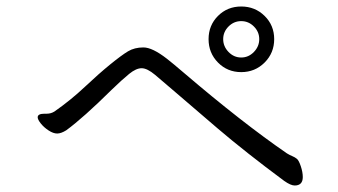

<svg xmlns="http://www.w3.org/2000/svg" viewBox="-20 -678 1040 591"><path d="M96 -317Q96 -328 117 -328H124Q137 -328 148 -335Q198 -370 241 -410.5Q284 -451 319 -479.5Q354 -508 374 -520Q394 -532 421.5 -532Q449 -532 494 -497Q512 -483 547 -453Q725 -301 863 -206Q871 -201 879.5 -197.5Q888 -194 894 -189Q900 -184 906 -166Q912 -148 912 -133Q912 -107 887 -107Q875 -107 855 -121Q735 -210 649 -283.5Q563 -357 522.5 -392Q482 -427 457.5 -447.5Q433 -468 416 -468Q399 -468 377.5 -450.5Q356 -433 324 -402Q236 -315 184 -277Q168 -267 156 -267Q144 -267 129.5 -276.5Q115 -286 105.5 -298Q96 -310 96 -317ZM667 -557.5Q667 -535 683.5 -518Q700 -501 722.5 -501Q745 -501 761.5 -518Q778 -535 778 -557.5Q778 -580 761.5 -596.5Q745 -613 722.5 -613Q700 -613 683.5 -596.5Q667 -580 667 -557.5ZM722.5 -658Q765 -658 794.5 -629Q824 -600 824 -557.5Q824 -515 794.5 -485.5Q765 -456 722.5 -456Q680 -456 651 -485.5Q622 -515 622 -557.5Q622 -600 651 -629Q680 -658 722.5 -658Z"/></svg>

Font: LXGW Bright GB
Style: Regular
Weight: 400
Designer: Christian Thalmann (Catharsis Fonts)
Foundry: LXGW / Christian Thalmann (Catharsis Fonts) / Fontworks Inc.
Version: Version 5.510